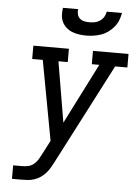

<svg xmlns="http://www.w3.org/2000/svg" viewBox="-62 -1002 743 1049"><g transform="rotate(5 309.5 -477.5)"><path d="M44 0V-74H93Q109 -74 126 -77.5Q143 -81 157 -92.5Q171 -104 180 -119Q189 -134 197 -150L236 -225L155 -662H97V-735H292V-662H241L297 -330L465 -662H424V-735H619V-661H552L270 -116Q261 -99 251.5 -82Q242 -65 229 -50.5Q216 -36 200 -25Q184 -14 165.5 -8Q147 -2 129 -1Q111 0 93 0ZM379 -815Q359 -815 339 -818Q319 -821 301.5 -828Q284 -835 269.5 -848Q255 -861 247 -878Q239 -895 238 -915Q237 -935 240 -955H324Q321 -941 324.5 -927Q328 -913 338 -904Q348 -895 362 -892Q376 -889 391 -889Q406 -889 421 -892Q436 -895 449 -904Q462 -913 470 -926.5Q478 -940 480 -955H564Q560 -934 552.5 -914.5Q545 -895 531 -878Q517 -861 499 -848Q481 -835 460.5 -828Q440 -821 419.5 -818Q399 -815 379 -815Z"/></g></svg>

Font: Iosevka Slab Extended
Style: Italic
Weight: 400
Width: 7
Italic angle: -9°
Monospace: yes
Designer: Belleve Invis
Foundry: Belleve Invis
Version: Version 11.1.0; ttfautohint (v1.8.3)